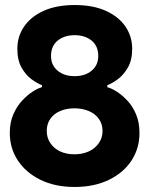

<svg xmlns="http://www.w3.org/2000/svg" viewBox="-20 -732 595 764"><path d="M277 12Q199 12 141 -16.5Q83 -45 51 -93.5Q19 -142 19 -203Q19 -245 33 -277Q47 -309 68 -331.5Q89 -354 110 -367.5Q131 -381 147 -385V-393Q128 -400 105 -417Q82 -434 65.5 -463.5Q49 -493 49 -538Q49 -587 76 -626.5Q103 -666 154 -689Q205 -712 277 -712Q350 -712 401 -689Q452 -666 479 -626.5Q506 -587 506 -538Q506 -493 489 -463.5Q472 -434 449 -417Q426 -400 407 -393V-385Q423 -381 444.5 -367.5Q466 -354 487 -331.5Q508 -309 521.5 -277Q535 -245 535 -203Q535 -142 503.5 -93.5Q472 -45 413.5 -16.5Q355 12 277 12ZM276 -301Q245 -301 220 -290.5Q195 -280 180.5 -259.5Q166 -239 166 -211Q166 -183 181 -161.5Q196 -140 220.5 -129Q245 -118 276 -118Q307 -118 332 -129Q357 -140 372.5 -161.5Q388 -183 388 -211Q388 -239 373 -259.5Q358 -280 332.5 -290.5Q307 -301 276 -301ZM277 -429Q319 -429 345 -451Q371 -473 371 -509Q371 -549 344.5 -570.5Q318 -592 277 -592Q236 -592 209.5 -570.5Q183 -549 183 -509Q183 -473 209 -451Q235 -429 277 -429Z"/></svg>

Font: Phudu SemiBold
Style: Regular
Weight: 600
Version: Version 1.005;gftools[0.9.23]